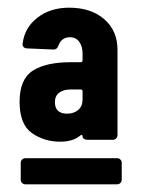

<svg xmlns="http://www.w3.org/2000/svg" viewBox="-20 -728 368 500"><path d="M162 -631Q140 -631 132 -609Q129 -599 119 -599L50 -602Q45 -602 41.5 -605.5Q38 -609 39 -615Q44 -656 77.5 -682Q111 -708 160 -708Q217 -708 251.5 -678Q286 -648 286 -598V-376Q286 -371 282.5 -367.5Q279 -364 274 -364H207Q202 -364 198.5 -366.5Q195 -369 195 -373Q195 -376 193 -376.5Q191 -377 189 -375Q170 -359 137 -359Q95 -359 63 -381.5Q31 -404 31 -463Q31 -522 65.5 -544Q100 -566 164 -566H190Q195 -566 195 -571V-588Q195 -607 186.5 -619Q178 -631 162 -631ZM34 -260V-304Q34 -309 37.5 -312.5Q41 -316 46 -316H285Q290 -316 293.5 -312.5Q297 -309 297 -304V-260Q297 -255 293.5 -251.5Q290 -248 285 -248H46Q41 -248 37.5 -251.5Q34 -255 34 -260ZM155 -432Q172 -432 183.5 -441.5Q195 -451 195 -469V-490Q195 -495 190 -495H164Q145 -495 134 -486.5Q123 -478 123 -462Q123 -432 155 -432Z"/></svg>

Font: Barlow Condensed
Style: Bold
Weight: 700
Width: 3
Designer: Jeremy Tribby
Foundry: Tribby Type
Version: Version 1.500